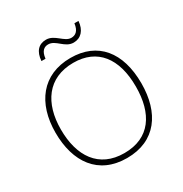

<svg xmlns="http://www.w3.org/2000/svg" viewBox="-205 -1060 1169 1226"><g transform="rotate(-30 379.5 -447.0)"><path d="M214 -800H244C250 -856 276 -871 304 -871C360 -871 387 -799 452 -799C505 -799 542 -837 547 -904H517C510 -848 483 -833 454 -833C403 -833 371 -904 307 -904C253 -904 219 -869 214 -800ZM696 -358C696 -588 584 -725 384 -725C175 -725 63 -575 63 -359C63 -142 168 10 379 10C591 10 696 -142 696 -358ZM103 -359C103 -552 195 -689 384 -689C560 -689 655 -567 655 -358C655 -160 569 -26 380 -26C192 -26 103 -163 103 -359Z"/></g></svg>

Font: Noto Sans Arabic ExtLt
Style: Regular
Weight: 200
Designer: Monotype Design Team, Nadine Chahine, Nizar Qandah and Khaled Hosny
Foundry: Monotype Imaging Inc.
Version: Version 2.012